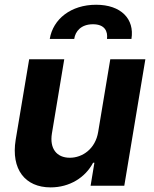

<svg xmlns="http://www.w3.org/2000/svg" viewBox="-20 -801 662 828"><path d="M194.6 -633.2H300.1C304.7 -665.8 329.5 -696.4 381 -696.4C431.5 -696.4 445.7 -666.2 441.4 -633.2H546.9C560.7 -719.1 502.1 -780.5 394.5 -780.5C286.2 -780.5 208.8 -719.1 194.6 -633.2ZM403.4 -232.2C391.7 -159.1 335.6 -120.7 281.2 -120.7C223.7 -120.7 193.5 -160.9 203.8 -225.1L257.1 -545.5H105.8L47.6 -198.2C27 -70.7 88.4 7.1 198.2 7.1C280.2 7.1 347.7 -35.2 381.4 -99.1H387.1L370.7 0H516L606.9 -545.5H455.6Z"/></svg>

Font: TID UI
Style: Bold Italic
Weight: 700
Italic angle: -9.39999°
Designer: The TID Project Authors
Foundry: Bakken & Bæck
Version: Version 1.001;hotconv 1.0.109;makeotfexe 2.5.65596